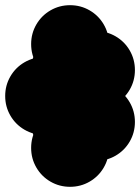

<svg xmlns="http://www.w3.org/2000/svg" viewBox="-70 -620 540 740"><path d="M150 -150Q150 -191 170 -225.5Q190 -260 224.5 -280Q259 -300 300 -300Q341 -300 375.5 -280Q410 -260 430 -225.5Q450 -191 450 -150Q450 -109 430 -74.5Q410 -40 375.5 -20Q341 0 300 0Q259 0 224.5 -20Q190 -40 170 -74.5Q150 -109 150 -150ZM150 -350Q150 -391 170 -425.5Q190 -460 224.5 -480Q259 -500 300 -500Q341 -500 375.5 -480Q410 -460 430 -425.5Q450 -391 450 -350Q450 -309 430 -274.5Q410 -240 375.5 -220Q341 -200 300 -200Q259 -200 224.5 -220Q190 -240 170 -274.5Q150 -309 150 -350ZM50 -350Q50 -391 70 -425.5Q90 -460 124.5 -480Q159 -500 200 -500Q241 -500 275.5 -480Q310 -460 330 -425.5Q350 -391 350 -350Q350 -309 330 -274.5Q310 -240 275.5 -220Q241 -200 200 -200Q159 -200 124.5 -220Q90 -240 70 -274.5Q50 -309 50 -350ZM-50 -250Q-50 -291 -30 -325.5Q-10 -360 24.5 -380Q59 -400 100 -400Q141 -400 175.5 -380Q210 -360 230 -325.5Q250 -291 250 -250Q250 -209 230 -174.5Q210 -140 175.5 -120Q141 -100 100 -100Q59 -100 24.5 -120Q-10 -140 -30 -174.5Q-50 -209 -50 -250ZM50 -150Q50 -191 70 -225.5Q90 -260 124.5 -280Q159 -300 200 -300Q241 -300 275.5 -280Q310 -260 330 -225.5Q350 -191 350 -150Q350 -109 330 -74.5Q310 -40 275.5 -20Q241 0 200 0Q159 0 124.5 -20Q90 -40 70 -74.5Q50 -109 50 -150ZM50 -50Q50 -91 70 -125.5Q90 -160 124.5 -180Q159 -200 200 -200Q241 -200 275.5 -180Q310 -160 330 -125.5Q350 -91 350 -50Q350 -9 330 25.5Q310 60 275.5 80Q241 100 200 100Q159 100 124.5 80Q90 60 70 25.5Q50 -9 50 -50ZM50 -450Q50 -491 70 -525.5Q90 -560 124.5 -580Q159 -600 200 -600Q241 -600 275.5 -580Q310 -560 330 -525.5Q350 -491 350 -450Q350 -409 330 -374.5Q310 -340 275.5 -320Q241 -300 200 -300Q159 -300 124.5 -320Q90 -340 70 -374.5Q50 -409 50 -450Z"/></svg>

Font: TINY 5x3
Style: Regular
Weight: 400
Designer: Jack Halten Fahnestock
Foundry: Velvetyne Type Foundry
Version: Version 1.002